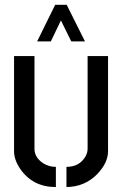

<svg xmlns="http://www.w3.org/2000/svg" viewBox="-20 -755 496 780"><path d="M130.9 -586.9 204.1 -735.4H251L325.2 -586.9H269.5L227.5 -671.9L186.5 -586.9ZM37.1 -140.6V-527.3H120.1V-150.4Q120.1 -115.2 155.3 -91.8Q178.7 -77.1 207 -77.1V4.9Q113.3 4.9 62.5 -68.4Q37.1 -105.5 37.1 -140.6ZM250 4.9V-77.1Q302.7 -77.1 327.1 -119.1Q335.9 -134.8 335.9 -150.4V-527.3H418.9V-140.6Q418.9 -94.7 377 -49.8Q326.2 3.9 250 4.9Z"/></svg>

Font: Post No Bills Jaffna SemiBold
Style: Regular
Weight: 600
Designer: Kosala Senevirathne, Siva Puranthara, Lasantha Premarathna, Tharique Azeez
Foundry: Mooniak
Version: Version 1.220 ; ttfautohint (v1.6)